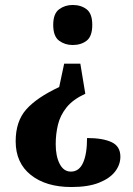

<svg xmlns="http://www.w3.org/2000/svg" viewBox="-20 -560 535 772"><path d="M323 -183Q273 -160 247.5 -128Q222 -96 213 -58.5Q204 -21 204 20Q204 68 220 99Q236 130 265 130Q298 130 314 94.5Q330 59 330 -5Q393 -5 428.5 11.5Q464 28 464 70Q464 102 443 129.5Q422 157 378.5 174.5Q335 192 267 192Q165 192 104 143.5Q43 95 43 8Q43 -72 85.5 -120Q128 -168 218 -210L238 -304H303ZM272 -540Q306 -540 328.5 -522.5Q351 -505 351 -460Q351 -414 328.5 -396.5Q306 -379 272 -379Q241 -379 217.5 -396.5Q194 -414 194 -460Q194 -505 217.5 -522.5Q241 -540 272 -540Z"/></svg>

Font: Noto Serif Thai Condensed ExtraBold
Style: Regular
Weight: 800
Width: 3
Designer: Monotype Design Team
Foundry: Monotype Imaging Inc.
Version: Version 2.002; ttfautohint (v1.8.4.7-5d5b)